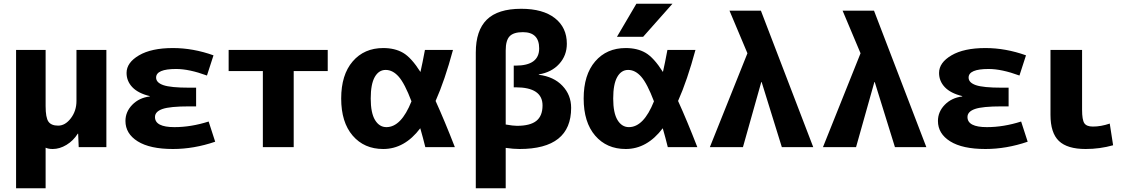

<svg xmlns="http://www.w3.org/2000/svg" viewBox="-20 -787 6015 1027"><path d="M389 -520H549V0H401L398 -72H396Q372 -34 335.5 -12Q299 10 262 10Q239 10 224 3V220H66V-520H224V-220Q224 -158 239 -136.5Q254 -115 291 -115Q329 -115 359 -154.5Q389 -194 389 -247Z M781 -273Q719 -288 688 -320.5Q657 -353 657 -397Q657 -452 723.5 -491Q790 -530 905 -530Q1013 -530 1122 -491L1087 -383Q992 -418 922 -418Q815 -418 815 -372Q815 -345 854 -331.5Q893 -318 992 -318H1029V-218H992Q889 -218 849 -204Q809 -190 809 -161Q809 -107 913 -107Q1002 -107 1096 -137L1131 -29Q1017 10 905 10Q782 10 716.5 -31Q651 -72 651 -140Q651 -189 687.5 -226.5Q724 -264 781 -271Z M1551 -407V0H1386V-407H1203V-520H1733V-407Z M2310 -247Q2357 -144 2413 0H2255Q2243 -49 2228 -101Q2144 10 2030 10Q1928 10 1866.5 -61.5Q1805 -133 1805 -260Q1805 -387 1866.5 -458.5Q1928 -530 2030 -530Q2092 -530 2136 -504.5Q2180 -479 2229 -402Q2240 -450 2253 -520H2403Q2359 -357 2310 -247ZM2181 -245Q2145 -340 2113 -376.5Q2081 -413 2043 -413Q2006 -413 1984.5 -375Q1963 -337 1963 -260Q1963 -183 1986 -145Q2009 -107 2047 -107Q2126 -107 2181 -245Z M2745 -114Q2816 -114 2849 -140.5Q2882 -167 2882 -223Q2882 -320 2738 -320H2728V-436H2738Q2864 -436 2864 -528Q2864 -615 2777 -615Q2727 -615 2706 -593Q2685 -571 2685 -517V-121Q2725 -114 2745 -114ZM2685 4V220H2525V-506Q2525 -624 2584 -682Q2643 -740 2768 -740Q2884 -740 2948 -690Q3012 -640 3012 -553Q3012 -490 2971 -445Q2930 -400 2862 -389V-387Q2942 -377 2988.5 -328Q3035 -279 3035 -210Q3035 10 2759 10Q2726 10 2685 4Z M3384 -767H3577L3420 -590H3280ZM3607 -247Q3654 -144 3710 0H3552Q3540 -49 3525 -101Q3441 10 3327 10Q3225 10 3163.5 -61.5Q3102 -133 3102 -260Q3102 -387 3163.5 -458.5Q3225 -530 3327 -530Q3389 -530 3433 -504.5Q3477 -479 3526 -402Q3537 -450 3550 -520H3700Q3656 -357 3607 -247ZM3478 -245Q3442 -340 3410 -376.5Q3378 -413 3340 -413Q3303 -413 3281.5 -375Q3260 -337 3260 -260Q3260 -183 3283 -145Q3306 -107 3344 -107Q3423 -107 3478 -245Z M4052 -348 3954 0H3777L3978 -502L3882 -730H4050L4330 0H4162L4054 -348Z M4657 -348 4559 0H4382L4583 -502L4487 -730H4655L4935 0H4767L4659 -348Z M5127 -273Q5065 -288 5034 -320.5Q5003 -353 5003 -397Q5003 -452 5069.5 -491Q5136 -530 5251 -530Q5359 -530 5468 -491L5433 -383Q5338 -418 5268 -418Q5161 -418 5161 -372Q5161 -345 5200 -331.5Q5239 -318 5338 -318H5375V-218H5338Q5235 -218 5195 -204Q5155 -190 5155 -161Q5155 -107 5259 -107Q5348 -107 5442 -137L5477 -29Q5363 10 5251 10Q5128 10 5062.5 -31Q4997 -72 4997 -140Q4997 -189 5033.5 -226.5Q5070 -264 5127 -271Z M5768 -520V-200Q5768 -146 5780 -128Q5792 -110 5826 -110Q5869 -110 5916 -126L5934 -10Q5863 10 5787 10Q5689 10 5644 -33Q5599 -76 5599 -173V-520Z"/></svg>

Font: Mplus 1p ExtraBold
Style: Regular
Weight: 800
Version: Version 1.061